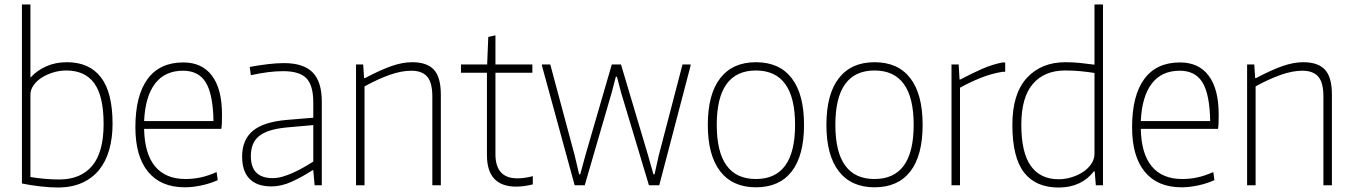

<svg xmlns="http://www.w3.org/2000/svg" viewBox="-20 -828 6047 858"><path d="M243 10Q204 10 160.5 5Q117 0 78 -8V-808H116V-481Q145 -513 186.5 -531.5Q228 -550 279 -550Q379 -550 431 -482.5Q483 -415 483 -275Q483 -211 468 -158.5Q453 -106 423 -69Q393 -32 348 -11.5Q303 9 243 10ZM245 -26Q340 -26 391.5 -86.5Q443 -147 443 -274Q443 -398 401.5 -455.5Q360 -513 276 -513Q247 -513 218.5 -504.5Q190 -496 167 -481.5Q144 -467 130 -447Q116 -427 116 -405V-37Q145 -32 178.5 -29Q212 -26 245 -26Z M806 9Q699 9 642 -60Q585 -129 585 -259Q585 -401 639.5 -475Q694 -549 799 -549Q883 -549 927.5 -489.5Q972 -430 972 -317Q972 -294 971.5 -279Q971 -264 969 -252H624Q626 -141 673 -84.5Q720 -28 809 -28Q843 -28 876 -35Q909 -42 948 -59L953 -23Q920 -8 880.5 0.5Q841 9 806 9ZM798 -512Q717 -512 673 -454.5Q629 -397 624 -287H934Q932 -406 900 -459Q868 -512 798 -512Z M1193 5Q1128 5 1095 -29Q1062 -63 1062 -128Q1062 -203 1109.5 -243Q1157 -283 1260 -292L1380 -302V-370Q1380 -446 1349.5 -478Q1319 -510 1245 -510Q1183 -510 1101 -492L1096 -529Q1141 -537 1178.5 -541.5Q1216 -546 1249 -546Q1336 -546 1377 -504.5Q1418 -463 1418 -375V0H1386L1380 -67H1376Q1328 -36 1282.5 -15.5Q1237 5 1193 5ZM1199 -32Q1220 -32 1242.5 -38.5Q1265 -45 1288.5 -55.5Q1312 -66 1335 -79Q1358 -92 1380 -106V-269L1267 -259Q1221 -255 1189.5 -245.5Q1158 -236 1138.5 -220.5Q1119 -205 1110 -182.5Q1101 -160 1101 -130Q1101 -32 1199 -32Z M1571 -540H1603L1607 -479H1611Q1681 -516 1730 -533Q1779 -550 1822 -550Q1888 -550 1919 -516.5Q1950 -483 1950 -405V0H1912V-396Q1912 -459 1889 -485.5Q1866 -512 1818 -512Q1774 -512 1721.5 -493.5Q1669 -475 1609 -442V0H1571Z M2287 6Q2156 6 2156 -135V-503H2040V-540H2157L2162 -663L2194 -670V-540H2359V-503H2194V-139Q2194 -31 2292 -31Q2307 -31 2325.5 -33.5Q2344 -36 2361 -41V-4Q2320 6 2287 6Z M2402 -534V-540H2439L2548 -134L2568 -49H2573L2596 -134L2714 -540H2755L2876 -134L2900 -49H2905L2924 -134L3030 -540H3066V-534L2926 0H2880L2755 -416L2737 -485H2732L2714 -416L2593 0H2548Z M3358 9Q3254 9 3198.5 -62.5Q3143 -134 3143 -270Q3143 -407 3198.5 -478.5Q3254 -550 3358 -550Q3463 -550 3518 -478.5Q3573 -407 3573 -270Q3573 -133 3518 -62Q3463 9 3358 9ZM3358 -28Q3533 -28 3533 -270Q3533 -513 3358 -513Q3183 -513 3183 -270Q3183 -28 3358 -28Z M3888 9Q3784 9 3728.5 -62.5Q3673 -134 3673 -270Q3673 -407 3728.5 -478.5Q3784 -550 3888 -550Q3993 -550 4048 -478.5Q4103 -407 4103 -270Q4103 -133 4048 -62Q3993 9 3888 9ZM3888 -28Q4063 -28 4063 -270Q4063 -513 3888 -513Q3713 -513 3713 -270Q3713 -28 3888 -28Z M4232 -540H4264L4268 -473H4272Q4323 -500 4368.5 -520Q4414 -540 4460 -549H4472V-507H4459Q4410 -499 4362.5 -480Q4315 -461 4270 -436V0H4232Z M4711 10Q4608 10 4556 -57.5Q4504 -125 4504 -270Q4504 -409 4568.5 -479.5Q4633 -550 4741 -550Q4776 -550 4808 -546.5Q4840 -543 4871 -539V-808H4909V0H4877L4872 -62H4868Q4841 -27 4801.5 -8.5Q4762 10 4711 10ZM4711 -27Q4740 -27 4769 -36Q4798 -45 4820.5 -60Q4843 -75 4857 -96Q4871 -117 4871 -141V-502Q4839 -507 4807 -510Q4775 -513 4740 -513Q4647 -513 4595.5 -453Q4544 -393 4544 -270Q4544 -146 4586.5 -86.5Q4629 -27 4711 -27Z M5260 9Q5153 9 5096 -60Q5039 -129 5039 -259Q5039 -401 5093.5 -475Q5148 -549 5253 -549Q5337 -549 5381.5 -489.5Q5426 -430 5426 -317Q5426 -294 5425.5 -279Q5425 -264 5423 -252H5078Q5080 -141 5127 -84.5Q5174 -28 5263 -28Q5297 -28 5330 -35Q5363 -42 5402 -59L5407 -23Q5374 -8 5334.5 0.5Q5295 9 5260 9ZM5252 -512Q5171 -512 5127 -454.5Q5083 -397 5078 -287H5388Q5386 -406 5354 -459Q5322 -512 5252 -512Z M5553 -540H5585L5589 -479H5593Q5663 -516 5712 -533Q5761 -550 5804 -550Q5870 -550 5901 -516.5Q5932 -483 5932 -405V0H5894V-396Q5894 -459 5871 -485.5Q5848 -512 5800 -512Q5756 -512 5703.5 -493.5Q5651 -475 5591 -442V0H5553Z"/></svg>

Font: Encode Sans Narrow
Style: Thin
Weight: 250
Designer: Pablo Impallari, Andres Torresi
Foundry: Pablo Impallari, Andres Torresi
Version: Version 1.000; ttfautohint (v1.00) -l 8 -r 50 -G 200 -x 14 -